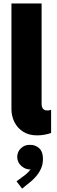

<svg xmlns="http://www.w3.org/2000/svg" viewBox="-20 -772 330 1106"><path d="M194.3 7.8Q145.5 7.8 112.5 -13.7Q79.6 -35.2 62.7 -69.6Q45.9 -104 45.9 -143.6V-752H219.7V-173.8Q219.7 -160.6 223.4 -152.3Q227.1 -144 234.4 -139.9Q241.7 -135.7 252.9 -135.7Q261.2 -135.7 266.4 -137.2Q271.5 -138.7 274.4 -139.6V-5.9Q257.8 0 236.8 3.9Q215.8 7.8 194.3 7.8ZM107.4 314.5 75.2 272.5 124 236.3Q130.9 231.4 142.3 220Q153.8 208.5 162.8 194.8Q171.9 181.2 171.9 169.9H191.4Q191.4 183.1 182.1 193.6Q172.9 204.1 151.4 204.1Q126.5 204.1 103.3 184.3Q80.1 164.6 79.1 131.8Q80.1 100.1 101.8 80.8Q123.5 61.5 151.4 62.5Q183.1 61.5 205.3 81.5Q227.5 101.6 227.5 142.6Q227.5 175.3 215.6 200.7Q203.6 226.1 187.5 244.1Q171.4 262.2 159.2 272.5Z"/></svg>

Font: Reddit Sans Black
Style: Regular
Weight: 900
Version: Version 1.014